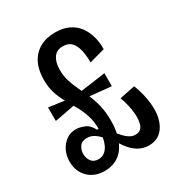

<svg xmlns="http://www.w3.org/2000/svg" viewBox="-164 -784 849 909"><g transform="rotate(-30 260.5 -329.0)"><path d="M147 14Q91 14 57 -20Q23 -54 23 -108Q23 -140 36 -166.5Q49 -193 71.5 -209.5Q94 -226 124 -226Q144 -226 169.5 -216Q195 -206 211 -174H225L223 -120Q208 -140 189.5 -152Q171 -164 150 -164Q121 -164 109 -146Q97 -128 97 -107Q97 -84 109.5 -66.5Q122 -49 148 -49Q174 -49 190 -67Q206 -85 213 -112.5Q220 -140 220 -169Q220 -214 209 -247.5Q198 -281 182 -309.5Q166 -338 150 -366Q134 -394 122.5 -427Q111 -460 111 -504Q111 -557 130 -594.5Q149 -632 184.5 -652Q220 -672 269 -672Q313 -672 344 -656.5Q375 -641 394 -614.5Q413 -588 421.5 -555.5Q430 -523 429 -488L344 -465Q344 -502 337.5 -531.5Q331 -561 314.5 -579Q298 -597 268 -597Q233 -597 216.5 -572Q200 -547 200 -507Q200 -474 209 -445Q218 -416 231.5 -388Q245 -360 258.5 -329.5Q272 -299 281 -262Q290 -225 290 -179Q290 -135 280.5 -99.5Q271 -64 253 -38.5Q235 -13 208 0.5Q181 14 147 14ZM63 -307V-381L193 -363L195 -332ZM388 14Q361 14 338 2.5Q315 -9 296 -30Q277 -51 261 -80L244 -84L262 -139Q276 -121 288 -106.5Q300 -92 311.5 -82Q323 -72 334 -67Q345 -62 357 -62Q376 -62 386.5 -71.5Q397 -81 401 -97.5Q405 -114 405 -132Q405 -152 401.5 -173.5Q398 -195 392.5 -214.5Q387 -234 382 -247L466 -264Q479 -232 487 -194.5Q495 -157 495 -123Q495 -93 488 -68.5Q481 -44 467.5 -25Q454 -6 434 4Q414 14 388 14ZM236 -331 230 -368 375 -388V-317Z"/></g></svg>

Font: Bricolage Grotesque 24pt Condensed
Style: Regular
Weight: 400
Width: 3
Designer: Mathieu Triay
Foundry: Atelier Triay
Version: Version 1.001;gftools[0.9.33.dev8+g029e19f]